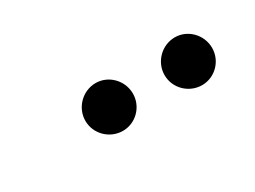

<svg xmlns="http://www.w3.org/2000/svg" viewBox="-25 -1062 446 336"><g transform="rotate(-30 198.0 -894.0)"><path d="M272.5 -893C272.5 -866.5 294.5 -845 321 -845C347 -845 368.5 -866.5 368.5 -893C368.5 -919.5 347 -941.5 321 -941.5C294.5 -941.5 272.5 -919.5 272.5 -893ZM112.5 -893C112.5 -866.5 134.5 -845 161 -845C187 -845 208.5 -866.5 208.5 -893C208.5 -919.5 187 -941.5 161 -941.5C134.5 -941.5 112.5 -919.5 112.5 -893Z"/></g></svg>

Font: Bodoni* 16pt
Style: Italic
Weight: 400
Italic angle: -13°
Version: Version 2.3